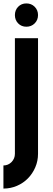

<svg xmlns="http://www.w3.org/2000/svg" viewBox="-20 -899 310 1121"><path d="M0 67Q28 67 47.5 47Q67 27 67 -1V-676H202V-1Q202 41 186 78Q170 115 143 142.5Q116 170 79 186Q42 202 0 202ZM67 -811Q67 -840 86 -859.5Q105 -879 134 -879Q163 -879 182.5 -859.5Q202 -840 202 -811Q202 -782 182.5 -762.5Q163 -743 134 -743Q105 -743 86 -762.5Q67 -782 67 -811Z"/></svg>

Font: Transit CAT
Style: Regular
Weight: 400
Designer: Peter Wiegel
Foundry: Peter Wiegel
Version: 1.000